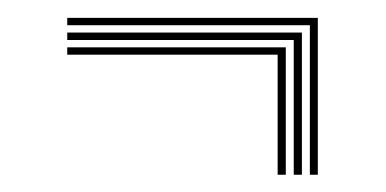

<svg xmlns="http://www.w3.org/2000/svg" viewBox="-20 -486 436 217"><path d="M339.2 -288.5H330.2V-457.5H56V-465.8H339.2ZM321.2 -288.5H312V-440.8H56V-449.2H321.2ZM303 -288.5H293.8V-424.2H56V-432.5H303Z"/></svg>

Font: Big Shoulders Inline Display Light
Style: Regular
Weight: 300
Designer: Patric King
Foundry: XO Type Co
Version: Version 1.000